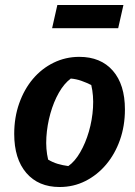

<svg xmlns="http://www.w3.org/2000/svg" viewBox="-20 -738 542 770"><path d="M219 12Q134 12 85.5 -44.5Q37 -101 37 -201Q37 -267 57 -323.5Q77 -380 112 -421.5Q147 -463 195 -486.5Q243 -510 298 -510Q384 -510 432.5 -454.5Q481 -399 481 -299Q481 -233 461 -176.5Q441 -120 405.5 -78Q370 -36 322.5 -12Q275 12 219 12ZM254 -72Q280 -90 301.5 -127Q323 -164 336.5 -210.5Q350 -257 353 -306Q356 -355 346 -397Q326 -407 306 -414Q286 -421 264 -423Q237 -403 216 -366Q195 -329 182 -282.5Q169 -236 166 -188Q163 -140 173 -98Q191 -87 211 -81Q231 -75 254 -72ZM189 -625 210 -718H475L454 -625Z"/></svg>

Font: Piazzolla Thin ExtraBold
Style: Italic
Weight: 800
Italic angle: -11.3°
Version: Version 2.005